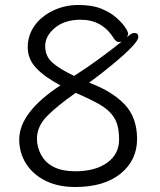

<svg xmlns="http://www.w3.org/2000/svg" viewBox="-20 -732 640 769"><path d="M489 -583Q506 -600 518 -600Q534 -600 534 -584Q534 -555 395 -445Q362 -419 337 -401Q430 -366 479.5 -313.5Q529 -261 529 -175.5Q529 -90 463 -36.5Q397 17 281 17Q213 17 162.5 -8Q112 -33 84.5 -76.5Q57 -120 57 -173Q57 -282 222 -390Q158 -424 124.5 -460Q91 -496 91 -542.5Q91 -589 117 -627Q143 -665 190.5 -688.5Q238 -712 293.5 -712Q349 -712 385 -697.5Q421 -683 445 -662Q469 -641 481 -623Q493 -605 493 -598Q493 -591 489 -583ZM277 -428Q368 -486 467 -565Q465 -564 455 -564Q445 -564 436 -578Q390 -653 303 -653Q239 -653 200 -620.5Q161 -588 161 -547.5Q161 -507 189.5 -481.5Q218 -456 277 -428ZM283 -360Q209 -308 168.5 -267Q128 -226 128 -176Q128 -143 144 -113Q180 -46 281 -46Q362 -46 409.5 -80.5Q457 -115 457 -172.5Q457 -230 437 -261Q417 -292 378.5 -314Q340 -336 283 -360Z"/></svg>

Font: Moon Stars Kai T HW
Style: Regular
Weight: 400
Designer: GuiWonder
Version: Version 1.101